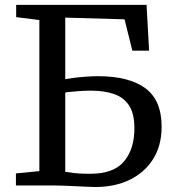

<svg xmlns="http://www.w3.org/2000/svg" viewBox="-20 -763 728 790"><path d="M372.5 6.5Q363 6.5 341.2 5.5Q319.5 4.5 292.8 3.2Q266 2 240.8 1Q215.5 0 199.5 0H45.5V-49.5L142 -59V-680.5L46.5 -692.5V-743H583L593.5 -554.5H524.5L492.5 -683.5L248.5 -690.5V-437.5Q259 -439.5 282.5 -442.5Q306 -445.5 333.5 -447.5Q361 -449.5 383 -449.5Q510.5 -449.5 577.8 -400.2Q645 -351 645 -241.5Q645 -164 610 -108.5Q575 -53 513.5 -23.2Q452 6.5 372.5 6.5ZM351.5 -48Q447.5 -48 490.2 -98.8Q533 -149.5 533 -235Q533 -295.5 511 -329Q489 -362.5 448.8 -376.2Q408.5 -390 353.5 -390Q325.5 -390 293.5 -387.2Q261.5 -384.5 248.5 -382.5V-56Q268.5 -53 289.2 -50.5Q310 -48 351.5 -48Z"/></svg>

Font: Merriweather
Style: Regular
Weight: 400
Designer: Eben Sorkin
Foundry: Eben Sorkin
Version: Version 2.100; ttfautohint (v1.7.19-72a1) -l 8 -r 50 -G 200 